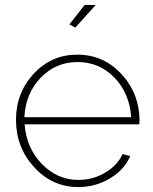

<svg xmlns="http://www.w3.org/2000/svg" viewBox="-20 -750 621 780"><path d="M369 -730 286 -638 262 -651 324 -730ZM298 10Q193 10 119 -70.5Q45 -151 45 -263Q45 -373 117 -450.5Q189 -528 294 -528Q400 -528 473 -449.5Q546 -371 547 -260Q547 -258 546 -252V-245H80Q87 -149 150 -84Q213 -19 299 -19Q357 -19 407 -48.5Q457 -78 478 -124L509 -116Q486 -61 427 -25.5Q368 10 298 10ZM79 -274H513Q506 -372 444.5 -435Q383 -498 295 -498Q207 -498 145.5 -434.5Q84 -371 79 -274Z"/></svg>

Font: Raleway
Style: ExtraLight
Weight: 200
Designer: Matt McInerney, Pablo Impallari, Rodrigo Fuenzalida
Foundry: Matt McInerney, Pablo Impallari, Rodrigo Fuenzalida
Version: Version 2.001